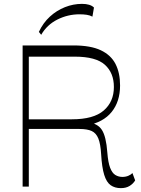

<svg xmlns="http://www.w3.org/2000/svg" viewBox="-20 -965 731 993"><path d="M605 8Q574 8 552.5 -7Q531 -22 519 -60.5Q507 -99 503 -168Q500 -221 488.5 -249Q477 -277 454 -287.5Q431 -298 391 -298H119V-348H352Q464 -348 516.5 -393.5Q569 -439 569 -515Q569 -588 522.5 -630Q476 -672 367 -672H129V0H97V-730H360Q449 -730 501.5 -705Q554 -680 577.5 -634Q601 -588 601 -523Q601 -440 557.5 -386Q514 -332 428 -316L432 -334Q485 -327 507 -293Q529 -259 535 -177Q539 -125 549.5 -97.5Q560 -70 576.5 -60Q593 -50 613 -50Q630 -50 644 -56Q658 -62 665 -70L679 -32Q669 -15 650.5 -3.5Q632 8 605 8ZM193 -785 181 -800Q203 -847 238 -879Q273 -911 316 -928Q359 -945 404 -945Q447 -945 466 -926L458 -879Q445 -886 428.5 -888.5Q412 -891 391 -891Q331 -891 277 -864Q223 -837 193 -785Z"/></svg>

Font: Savate ExtraLight
Style: Regular
Weight: 200
Designer: Max Esnée
Foundry: Plomb Type
Version: Version 2.000